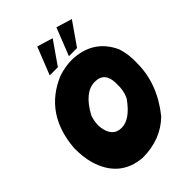

<svg xmlns="http://www.w3.org/2000/svg" viewBox="-265 -1012 1124 1124"><g transform="rotate(-45 297.5 -449.5)"><path d="M346.7 -700.2Q518.6 -696.3 586.9 -546.9Q606.9 -486.8 603.5 -414.6Q603.5 -245.6 483.4 -96.2Q386.2 -1 235.4 -1Q59.6 -15.1 6.8 -193.4Q-9.3 -251 -8.8 -323.7Q11.2 -588.4 234.9 -681.2Q293.9 -700.2 346.7 -700.2ZM185.5 -307.1Q196.3 -211.9 272.5 -211.9Q342.3 -211.9 413.1 -311.5Q436.5 -355 433.6 -418.9Q433.6 -514.2 351.1 -514.2Q265.6 -514.2 197.8 -389.6Q182.6 -347.7 185.5 -307.1ZM191.4 -727.1 259.3 -898.4 357.4 -868.7 258.8 -727.1ZM350.1 -727.1 418 -898.4 516.1 -868.7 417.5 -727.1Z"/></g></svg>

Font: Lapsus Pro (theguybrush.com)
Style: Bold
Weight: 700
Designer: Jose Roses
Version: Version 1.00 February 9, 2018, initial release